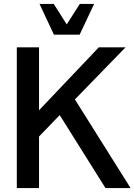

<svg xmlns="http://www.w3.org/2000/svg" viewBox="-20 -955 683 975"><path d="M65.4 0V-714.8H178.2V-395L481.9 -714.8H617.7L360.4 -450.2L643.1 0H515.6L283.2 -370.6L178.2 -261.7V0ZM253.9 -778.8 180.7 -935.1H252.9L318.8 -831.1L385.3 -935.1H458L384.3 -778.8Z"/></svg>

Font: Pontano Sans
Style: Bold
Weight: 700
Designer: Vernon Adams
Foundry: Vernon Adams
Version: Version 2.001